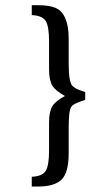

<svg xmlns="http://www.w3.org/2000/svg" viewBox="-20 -612 342 726"><path d="M300.8 -233.9Q266.6 -223.1 255.4 -214.4Q244.6 -206.1 242.2 -183.1Q239.7 -158.7 239.7 -127.4V-32.2Q239.7 40.5 212.9 66.9Q186 93.3 124.5 93.3H102.5H101.6H100.1V91.8V90.8V58.6V57.6V56.2H101.1H102.5Q140.1 54.2 152.8 34.2Q165.5 14.2 165.5 -43.5V-148.4Q165.5 -190.4 178.2 -210.9Q189.9 -230 225.6 -249Q190.4 -268.6 178.2 -287.6Q165.5 -308.1 165.5 -350.1V-455.1Q165.5 -512.7 152.8 -532.7Q140.1 -552.7 102.5 -554.7H101.1H100.1V-556.2V-557.1V-589.8V-590.8V-592.3H101.6H102.5H124.5Q165.5 -592.3 189.5 -582.5Q239.7 -560.5 239.7 -466.3V-371.6Q239.7 -297.4 255.9 -285.2Q267.1 -275.9 283.2 -270.5Q299.3 -265.1 300.8 -264.6L301.3 -264.2H302.2V-263.2V-262.2V-236.3V-235.4V-234.4H301.3Z"/></svg>

Font: RIT Rachana
Style: Bold
Weight: 700
Designer: Hussain KH
Version: 1.5.2